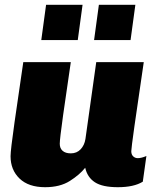

<svg xmlns="http://www.w3.org/2000/svg" viewBox="-20 -770 667 800"><path d="M229 -171Q229 -152 241 -141.5Q253 -131 275 -131Q300 -131 316 -148Q332 -165 336 -191L381 -511H579Q527 -161 527 -140Q527 -126 535 -118.5Q543 -111 554 -111Q569 -111 590 -120L575 -13Q538 10 471 10Q407 10 375.5 -10.5Q344 -31 335 -71Q312 -42 271 -16Q230 10 168 10Q99 10 61.5 -26Q24 -62 24 -119Q24 -144 40.5 -260Q57 -376 77 -511H275Q257 -391 243 -290.5Q229 -190 229 -171ZM304 -603H152L172 -750H324ZM524 -603H372L392 -750H544Z"/></svg>

Font: Chivo Black Italic
Style: Regular
Weight: 900
Italic angle: -8.05°
Designer: Hector Gatti
Foundry: Omnibus-Type
Version: Version 1.007